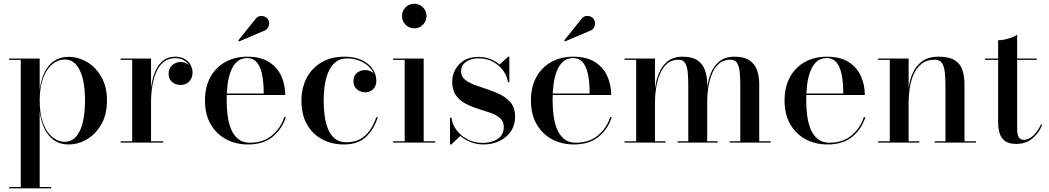

<svg xmlns="http://www.w3.org/2000/svg" viewBox="-20 -780 5734 1050"><path d="M30 250V242.5H93.5V-452.5H30V-460H197V-289.5Q208 -375 248.5 -422Q289 -469 354.5 -469Q408.5 -469 456.5 -440.5Q504.5 -412 534.8 -358.5Q565 -305 565 -230Q565 -155 534.8 -101.2Q504.5 -47.5 456.5 -18.8Q408.5 10 354.5 10Q289 10 248.5 -37.5Q208 -85 197 -170.5V242.5H259.5V250ZM334 -4.5Q371.5 -4.5 396 -32.5Q420.5 -60.5 432.8 -111Q445 -161.5 445 -230Q445 -298.5 432.8 -348.8Q420.5 -399 396 -426.8Q371.5 -454.5 334 -454.5Q297.5 -454.5 266.2 -429Q235 -403.5 216 -353.8Q197 -304 197 -230Q197 -156 216 -106Q235 -56 266.2 -30.2Q297.5 -4.5 334 -4.5Z M801 -219.5Q801 -267 807.8 -311.8Q814.5 -356.5 830.2 -392.2Q846 -428 872.5 -449Q899 -470 938.5 -470Q968.5 -470 989.5 -457.8Q1010.5 -445.5 1021.8 -425.8Q1033 -406 1033 -383.5Q1033 -355 1015.5 -335.2Q998 -315.5 968.5 -315.5Q937.5 -315.5 919.8 -333Q902 -350.5 902 -375.5Q902 -407 922.2 -424Q942.5 -441 967.5 -441Q986 -441 1000.8 -433Q1015.5 -425 1024 -412Q1032.5 -399 1032.5 -383.5H1025Q1025 -404.5 1014.2 -422.5Q1003.5 -440.5 984 -451.2Q964.5 -462 938 -462Q901 -462 875.8 -441.8Q850.5 -421.5 835 -386.8Q819.5 -352 812.8 -308.8Q806 -265.5 806 -219.5ZM806 -460V-7.5H872.5V0H639.5V-7.5H703V-452.5H639.5V-460Z M1336 10Q1269.5 10 1216.2 -18.5Q1163 -47 1132 -100.8Q1101 -154.5 1101 -230Q1101 -305.5 1131 -359.2Q1161 -413 1213.2 -441.5Q1265.5 -470 1332 -470Q1406 -470 1451.8 -440.5Q1497.5 -411 1518.8 -363Q1540 -315 1540 -260.5H1168V-268.5H1422Q1422.5 -297.5 1419.5 -331Q1416.5 -364.5 1407.5 -394.5Q1398.5 -424.5 1380.5 -443.5Q1362.5 -462.5 1332 -462.5Q1298.5 -462.5 1276.8 -443Q1255 -423.5 1242.2 -390.5Q1229.5 -357.5 1224.5 -316.8Q1219.5 -276 1219.5 -233Q1219.5 -188.5 1225 -146.8Q1230.5 -105 1244.5 -72Q1258.5 -39 1283.5 -19.2Q1308.5 0.5 1347 0.5Q1420 0.5 1468 -40Q1516 -80.5 1534.5 -139.5H1543Q1523.5 -76 1472.2 -33Q1421 10 1336 10ZM1287.5 -553.5 1283 -559 1376.5 -675Q1387.5 -690 1401.5 -692.2Q1415.5 -694.5 1428 -689Q1440.5 -683.5 1446 -673.5Q1452.5 -663.5 1452 -650.5Q1451.5 -637.5 1444.2 -626.8Q1437 -616 1424 -611.5Z M1860.5 10Q1794.5 10 1742 -18Q1689.5 -46 1659 -99.5Q1628.5 -153 1628.5 -230Q1628.5 -297 1655.8 -351.2Q1683 -405.5 1735.8 -437.8Q1788.5 -470 1865 -470Q1918 -470 1957 -452Q1996 -434 2017 -404Q2038 -374 2038 -338Q2038 -308.5 2020.2 -291.8Q2002.5 -275 1977 -275Q1963 -275 1948 -281.5Q1933 -288 1923 -301.5Q1913 -315 1913 -337Q1913 -366 1932.2 -381.5Q1951.5 -397 1977 -397Q2001 -397 2019 -382Q2037 -367 2037 -338H2030.5Q2030.5 -367 2017.2 -389.8Q2004 -412.5 1982 -428.2Q1960 -444 1933.5 -452.2Q1907 -460.5 1880.5 -460.5Q1838.5 -460.5 1812.8 -438.2Q1787 -416 1773.2 -380.5Q1759.5 -345 1754.8 -305.2Q1750 -265.5 1750 -230Q1750 -187 1755.5 -146.2Q1761 -105.5 1774.5 -73Q1788 -40.5 1812.2 -21.2Q1836.5 -2 1875 -2Q1918.5 -2 1950 -19.5Q1981.5 -37 2003 -68.2Q2024.5 -99.5 2038 -139.5H2046Q2026.5 -75 1982.8 -32.5Q1939 10 1860.5 10Z M2245.5 -625Q2217.5 -625 2198 -644.8Q2178.5 -664.5 2178.5 -692.5Q2178.5 -720.5 2198 -740Q2217.5 -759.5 2245.5 -759.5Q2273.5 -759.5 2293 -740Q2312.5 -720.5 2312.5 -692.5Q2312.5 -664.5 2293 -644.8Q2273.5 -625 2245.5 -625ZM2297 -460V-7.5H2360V0H2130V-7.5H2193V-452.5H2130V-460Z M2441 10V-136H2449Q2454 -97 2478.8 -65.8Q2503.5 -34.5 2540.2 -16.5Q2577 1.5 2619.5 1.5Q2649.5 1.5 2676 -7.5Q2702.5 -16.5 2718.8 -35.5Q2735 -54.5 2735 -85.5Q2735 -116.5 2714.8 -134Q2694.5 -151.5 2662.5 -162.8Q2630.5 -174 2594.2 -185.2Q2558 -196.5 2526 -213.2Q2494 -230 2473.5 -258.5Q2453 -287 2453 -333.5Q2453 -367.5 2469.2 -398.5Q2485.5 -429.5 2517.2 -449.2Q2549 -469 2596.5 -469Q2632 -469 2661.2 -457.2Q2690.5 -445.5 2712 -427L2759 -470H2765.5V-330H2758Q2754 -362.5 2732.8 -392.5Q2711.5 -422.5 2677 -441.8Q2642.5 -461 2597 -461Q2570 -461 2548.5 -452.5Q2527 -444 2514.2 -428.2Q2501.5 -412.5 2501.5 -390Q2501.5 -361.5 2523 -344.2Q2544.5 -327 2578.2 -314.8Q2612 -302.5 2649.5 -290.2Q2687 -278 2720.8 -260.5Q2754.5 -243 2775.8 -215Q2797 -187 2797 -142.5Q2797 -96 2773.8 -61.8Q2750.5 -27.5 2711.5 -8.8Q2672.5 10 2625 10Q2587.5 10 2554.8 -2.5Q2522 -15 2497 -36.5L2448 10Z M3118.5 10Q3052 10 2998.8 -18.5Q2945.5 -47 2914.5 -100.8Q2883.5 -154.5 2883.5 -230Q2883.5 -305.5 2913.5 -359.2Q2943.5 -413 2995.8 -441.5Q3048 -470 3114.5 -470Q3188.5 -470 3234.2 -440.5Q3280 -411 3301.2 -363Q3322.5 -315 3322.5 -260.5H2950.5V-268.5H3204.5Q3205 -297.5 3202 -331Q3199 -364.5 3190 -394.5Q3181 -424.5 3163 -443.5Q3145 -462.5 3114.5 -462.5Q3081 -462.5 3059.2 -443Q3037.5 -423.5 3024.8 -390.5Q3012 -357.5 3007 -316.8Q3002 -276 3002 -233Q3002 -188.5 3007.5 -146.8Q3013 -105 3027 -72Q3041 -39 3066 -19.2Q3091 0.5 3129.5 0.5Q3202.5 0.5 3250.5 -40Q3298.5 -80.5 3317 -139.5H3325.5Q3306 -76 3254.8 -33Q3203.5 10 3118.5 10ZM3070 -553.5 3065.5 -559 3159 -675Q3170 -690 3184 -692.2Q3198 -694.5 3210.5 -689Q3223 -683.5 3228.5 -673.5Q3235 -663.5 3234.5 -650.5Q3234 -637.5 3226.8 -626.8Q3219.5 -616 3206.5 -611.5Z M3562 -460V-7.5H3619.5V0H3395.5V-7.5H3459V-452.5H3395.5V-460ZM3847.5 -319V-7.5H3905V0H3686V-7.5H3744V-310Q3744 -352 3741 -384.5Q3738 -417 3726.8 -435.2Q3715.5 -453.5 3691 -453.5Q3652.5 -453.5 3627.2 -430.8Q3602 -408 3587.8 -372.2Q3573.5 -336.5 3567.8 -297Q3562 -257.5 3562 -224.5L3557 -220.5Q3557 -256 3562.5 -298.8Q3568 -341.5 3584 -380.5Q3600 -419.5 3631.2 -444.8Q3662.5 -470 3713.5 -470Q3764.5 -470 3793.8 -450.5Q3823 -431 3835.2 -396.8Q3847.5 -362.5 3847.5 -319ZM4132 -319V-7.5H4194.5V0H3970.5V-7.5H4028.5V-310Q4028.5 -352 4025.5 -384.5Q4022.5 -417 4011 -435.2Q3999.5 -453.5 3974.5 -453.5Q3935.5 -453.5 3910.8 -430.8Q3886 -408 3872 -372.2Q3858 -336.5 3852.8 -297Q3847.5 -257.5 3847.5 -224.5L3842 -220.5Q3842 -256 3847 -298.8Q3852 -341.5 3867.8 -380.5Q3883.5 -419.5 3914.8 -444.8Q3946 -470 3997 -470Q4048.5 -470 4078 -450.5Q4107.5 -431 4119.8 -396.8Q4132 -362.5 4132 -319Z M4505.5 10Q4439 10 4385.8 -18.5Q4332.5 -47 4301.5 -100.8Q4270.5 -154.5 4270.5 -230Q4270.5 -305.5 4300.5 -359.2Q4330.5 -413 4382.8 -441.5Q4435 -470 4501.5 -470Q4575.5 -470 4621.2 -440.5Q4667 -411 4688.2 -363Q4709.5 -315 4709.5 -260.5H4337.5V-268.5H4591.5Q4592 -297.5 4589 -331Q4586 -364.5 4577 -394.5Q4568 -424.5 4550 -443.5Q4532 -462.5 4501.5 -462.5Q4468 -462.5 4446.2 -443Q4424.5 -423.5 4411.8 -390.5Q4399 -357.5 4394 -316.8Q4389 -276 4389 -233Q4389 -188.5 4394.5 -146.8Q4400 -105 4414 -72Q4428 -39 4453 -19.2Q4478 0.5 4516.5 0.5Q4589.5 0.5 4637.5 -40Q4685.5 -80.5 4704 -139.5H4712.5Q4693 -76 4641.8 -33Q4590.5 10 4505.5 10Z M4949 -460V-7.5H5007.5V0H4782.5V-7.5H4846V-452.5H4782.5V-460ZM5254.5 -319V-7.5H5317V0H5092V-7.5H5150.5V-309Q5150.5 -351 5147 -383.8Q5143.5 -416.5 5131.2 -435Q5119 -453.5 5093.5 -453.5Q5048 -453.5 5019.5 -430.5Q4991 -407.5 4975.8 -371.8Q4960.5 -336 4954.8 -296.2Q4949 -256.5 4949 -223.5L4943.5 -220Q4943.5 -255 4949 -298Q4954.5 -341 4971.5 -380.2Q4988.5 -419.5 5022.8 -444.8Q5057 -470 5113.5 -470Q5171 -470 5201.5 -450.5Q5232 -431 5243.2 -396.8Q5254.5 -362.5 5254.5 -319Z M5538 7Q5495 7 5473.8 -10.5Q5452.5 -28 5445.5 -55.5Q5438.5 -83 5438.5 -112.5V-560Q5464.5 -560 5494.5 -569Q5524.5 -578 5542.5 -590V-80Q5542.5 -42.5 5551.5 -29Q5560.5 -15.5 5581 -15.5Q5607 -15.5 5632.5 -40.5Q5658 -65.5 5673 -100L5679.5 -97Q5661 -51 5625 -22Q5589 7 5538 7ZM5367 -452.5V-460H5649.5V-452.5Z"/></svg>

Font: BodoniModa_28ptMedium
Style: Regular
Weight: 500
Designer: Owen Earl
Foundry: indestructible type
Version: Version 2.004